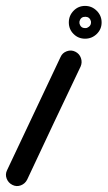

<svg xmlns="http://www.w3.org/2000/svg" viewBox="-44 -580 364 650"><path d="M161 -387Q167 -401 182 -406.5Q197 -412 211 -405Q225 -398 230 -383.5Q235 -369 229 -355Q183 -259 138 -163.5Q93 -68 48 28Q41 42 26.5 47.5Q12 53 -2 46Q-16 39 -21.5 24.5Q-27 10 -20 -4Q25 -100 70.5 -195.5Q116 -291 161 -387Q161 -387 161 -387Q161 -387 161 -387ZM247 -485Q250 -485 253 -487Q263 -492 264 -502Q264 -503 264 -504Q264 -506 264 -507Q263 -510 262 -513Q257 -523 246 -523Q244 -524 244 -523Q243 -523 243 -523Q232 -523 227 -513Q226 -510 225 -507Q225 -506 225 -504Q225 -502 225 -501Q226 -498 227 -495Q232 -485 243 -485Q243 -485 244 -485Q246 -485 247 -485ZM300 -504Q300 -481 283.5 -465Q267 -449 244 -449Q221 -449 205 -465Q189 -481 189 -504Q189 -527 205 -543.5Q221 -560 244 -560Q267 -560 283.5 -543.5Q300 -527 300 -504Z"/></svg>

Font: FRB American Cursive Guidelines Arrows Extrabold
Style: Bold Italic
Weight: 800
Italic angle: -25°
Version: Version 2.0;Modular Font Editor K font №1